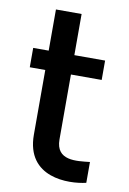

<svg xmlns="http://www.w3.org/2000/svg" viewBox="-80 -720 525 781"><g transform="rotate(10 183.0 -329.5)"><path d="M331 3V-83C276 -77 193 -64 193 -152V-420H320V-500H193V-670H87V-500H23V-420H87V-153C87 24 260 20 331 3Z"/></g></svg>

Font: Oakes Medium
Style: Regular
Weight: 500
Designer: Samuel Oakes
Foundry: Samuel Oakes
Version: Version 1.003;PS 001.003;hotconv 1.0.88;makeotf.lib2.5.64775